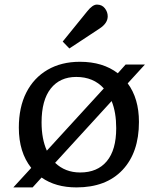

<svg xmlns="http://www.w3.org/2000/svg" viewBox="-20 -802 683 836"><path d="M38 14 116 -71Q62 -139 62 -246Q62 -335 94.5 -399Q127 -463 187 -498Q247 -533 328 -533Q428 -533 493 -483L527 -521H611L536 -439Q585 -373 585 -271Q585 -138 513.5 -62Q442 14 313 14Q222 14 161 -29L122 14ZM184 -146 432 -417Q387 -467 312 -467Q241 -467 201 -416.5Q161 -366 161 -269Q161 -197 184 -146ZM329 -51Q404 -51 445 -100Q486 -149 486 -244Q486 -313 466 -362L220 -93Q264 -51 329 -51ZM282 -591 253 -621 360 -753Q383 -782 402 -782Q424 -782 436.5 -766Q449 -750 449 -731Q449 -701 414 -678Z"/></svg>

Font: Literata 7pt
Style: Regular
Weight: 400
Designer: Latin by Veronika Burian and Jose Scaglione. Greek by Irene Vlachou. Cyrillic by Vera Evstafieva.
Foundry: TypeTogether
Version: Version 3.002